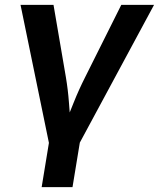

<svg xmlns="http://www.w3.org/2000/svg" viewBox="-20 -566 654 790"><path d="M182.1 25.9 64.5 -545.9H200.2L251 -249Q259.8 -196.8 263.7 -144Q267.6 -91.3 272 -37.1H240.2Q262.2 -91.3 283.2 -144Q304.2 -196.8 330.6 -249L479 -545.9H613.8L305.7 25.9ZM151.4 204.1 185.5 -3.9H312.5L278.3 204.1Z"/></svg>

Font: Inter SemiBold
Style: Italic
Weight: 600
Italic angle: -9.3988°
Designer: Rasmus Andersson
Foundry: rsms
Version: Version 4.001;git-66647c0bb